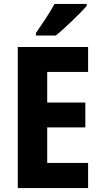

<svg xmlns="http://www.w3.org/2000/svg" viewBox="-20 -952 511 972"><path d="M419 -922V-932H256C232 -887 195 -833 162 -785V-772H263C312 -813 387 -885 419 -922ZM426 0V-127H219V-307H412V-433H219V-588H426V-714H70V0Z"/></svg>

Font: Noto Sans Bengali Condensed
Style: Bold
Weight: 700
Width: 3
Designer: Joana Ranito - Universal Thirst; Jelle Bosma - Monotype Design Team
Foundry: Universal Thirst ehf.
Version: Version 3.000